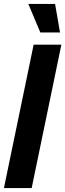

<svg xmlns="http://www.w3.org/2000/svg" viewBox="-46 -956 332 976"><path d="M-26 0 125 -729H266L115 0ZM159 -791 98 -936H234L259 -791Z"/></svg>

Font: Mona Sans Condensed
Style: Bold Italic
Weight: 700
Width: 3
Italic angle: -11.7°
Designer: Deni Anggara
Foundry: GitHub
Version: Version 1.001; ttfautohint (v1.8.4.7-5d5b);gftools[0.9.31]